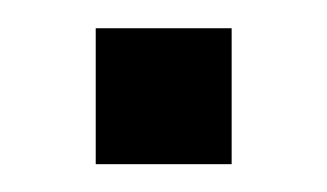

<svg xmlns="http://www.w3.org/2000/svg" viewBox="-20 -118 235 138"><path d="M48.8 0V-97.7H146.5V0Z"/></svg>

Font: BabelStone Runic Elder Futhark
Style: Regular
Weight: 400
Designer: Andrew West
Foundry: BabelStone
Version: Version 3.005 March 14, 2022